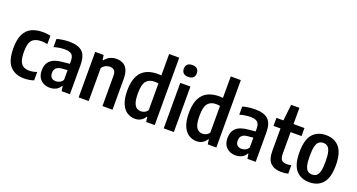

<svg xmlns="http://www.w3.org/2000/svg" viewBox="-47 -1481 4022 2163"><g transform="rotate(20 1964.0 -399.0)"><path d="M260.5 10Q150.5 10 90.8 -56Q31 -122 31 -272Q31 -374.5 61 -436.2Q91 -498 147 -526Q203 -554 281 -554Q305 -554 328.8 -551.8Q352.5 -549.5 375.5 -544V-443.5Q356.5 -448 337 -449.8Q317.5 -451.5 302.5 -451.5Q227.5 -451.5 192.2 -413.2Q157 -375 157 -274.5Q157 -204.5 171.5 -164.8Q186 -125 214.8 -108.5Q243.5 -92 286.5 -92Q325.5 -92 375.5 -109.5V-9Q347.5 1 318 5.5Q288.5 10 260.5 10Z M566.5 9.5Q500 9.5 458.2 -31.2Q416.5 -72 416.5 -144Q416.5 -220 462 -262.8Q507.5 -305.5 610 -313.5L690 -321.5V-353Q690 -412 664 -433.8Q638 -455.5 579.5 -455.5Q552 -455.5 518.2 -450.5Q484.5 -445.5 452 -435.5V-533.5Q485 -543.5 525.2 -548.8Q565.5 -554 601.5 -554Q706.5 -554 757 -508.5Q807.5 -463 807.5 -347.5V0H708.5L699.5 -58.5H693.5Q673 -22.5 640 -6.5Q607 9.5 566.5 9.5ZM535 -157.5Q535 -119 554.2 -100.8Q573.5 -82.5 606.5 -82.5Q627 -82.5 649.2 -92Q671.5 -101.5 690 -128V-246.5L622.5 -240.5Q535 -232.5 535 -157.5Z M912 0V-545.5H1013L1022 -486.5H1028Q1081 -554 1167.5 -554Q1210 -554 1244.2 -536.5Q1278.5 -519 1298.2 -478.5Q1318 -438 1318 -369.5V0H1197.5V-361Q1197.5 -409.5 1177.8 -427.5Q1158 -445.5 1126.5 -445.5Q1103 -445.5 1076.5 -433.8Q1050 -422 1032.5 -394V0Z M1587.5 10Q1538 10 1495.2 -16.5Q1452.5 -43 1426.2 -102.8Q1400 -162.5 1400 -261.5Q1400 -408 1464.8 -480.8Q1529.5 -553.5 1663.5 -553.5Q1682 -553.5 1703 -551V-808H1824V0H1721.5L1713 -57H1706.5Q1690.5 -27.5 1660.2 -8.8Q1630 10 1587.5 10ZM1624.5 -92.5Q1647 -92.5 1668.5 -103.2Q1690 -114 1703 -134.5V-454.5Q1679 -459 1654.5 -459Q1591 -459 1557.2 -418.5Q1523.5 -378 1523.5 -273Q1523.5 -199 1536.8 -160.2Q1550 -121.5 1572.8 -107Q1595.5 -92.5 1624.5 -92.5Z M1932 0V-545.5H2053.5V0ZM1992.5 -639Q1953 -639 1933.8 -658Q1914.5 -677 1914.5 -710Q1914.5 -743 1933.8 -762Q1953 -781 1992.5 -781Q2032 -781 2051.2 -762Q2070.5 -743 2070.5 -710Q2070.5 -677 2051.2 -658Q2032 -639 1992.5 -639Z M2326 10Q2276.5 10 2233.8 -16.5Q2191 -43 2164.8 -102.8Q2138.5 -162.5 2138.5 -261.5Q2138.5 -408 2203.2 -480.8Q2268 -553.5 2402 -553.5Q2420.5 -553.5 2441.5 -551V-808H2562.5V0H2460L2451.5 -57H2445Q2429 -27.5 2398.8 -8.8Q2368.5 10 2326 10ZM2363 -92.5Q2385.5 -92.5 2407 -103.2Q2428.5 -114 2441.5 -134.5V-454.5Q2417.5 -459 2393 -459Q2329.5 -459 2295.8 -418.5Q2262 -378 2262 -273Q2262 -199 2275.2 -160.2Q2288.5 -121.5 2311.2 -107Q2334 -92.5 2363 -92.5Z M2793.5 9.5Q2727 9.5 2685.2 -31.2Q2643.5 -72 2643.5 -144Q2643.5 -220 2689 -262.8Q2734.5 -305.5 2837 -313.5L2917 -321.5V-353Q2917 -412 2891 -433.8Q2865 -455.5 2806.5 -455.5Q2779 -455.5 2745.2 -450.5Q2711.5 -445.5 2679 -435.5V-533.5Q2712 -543.5 2752.2 -548.8Q2792.5 -554 2828.5 -554Q2933.5 -554 2984 -508.5Q3034.5 -463 3034.5 -347.5V0H2935.5L2926.5 -58.5H2920.5Q2900 -22.5 2867 -6.5Q2834 9.5 2793.5 9.5ZM2762 -157.5Q2762 -119 2781.2 -100.8Q2800.5 -82.5 2833.5 -82.5Q2854 -82.5 2876.2 -92Q2898.5 -101.5 2917 -128V-246.5L2849.5 -240.5Q2762 -232.5 2762 -157.5Z M3343 9.5Q3260.5 9.5 3214.5 -34.2Q3168.5 -78 3168.5 -179.5V-449H3085V-545.5H3168.5L3190 -740H3289.5V-545.5H3420.5V-449H3289.5V-194Q3289.5 -137.5 3309 -116.2Q3328.5 -95 3373 -95Q3384.5 -95 3397.2 -96.5Q3410 -98 3425 -100.5V0Q3407.5 4 3385.8 6.8Q3364 9.5 3343 9.5Z M3679 10Q3576.5 10 3518.5 -56.2Q3460.5 -122.5 3460.5 -270.5Q3460.5 -420.5 3518.2 -487.2Q3576 -554 3679 -554Q3781 -554 3839 -486.5Q3897 -419 3897 -271.5Q3897 -122.5 3839.2 -56.2Q3781.5 10 3679 10ZM3679 -82.5Q3708.5 -82.5 3729.8 -97.8Q3751 -113 3762.2 -153.5Q3773.5 -194 3773.5 -269.5Q3773.5 -347 3762 -388.5Q3750.5 -430 3729.2 -445.8Q3708 -461.5 3679 -461.5Q3649.5 -461.5 3628.2 -446Q3607 -430.5 3595.5 -389.5Q3584 -348.5 3584 -272.5Q3584 -195.5 3595.2 -154.5Q3606.5 -113.5 3627.8 -98Q3649 -82.5 3679 -82.5Z"/></g></svg>

Font: Encode Sans Cnd SmBold
Style: Regular
Weight: 600
Width: 3
Designer: Multiple Designers
Foundry: Impallari Type
Version: Version 3.002; ttfautohint (v1.8.3) -l 8 -r 50 -G 200 -x 14 